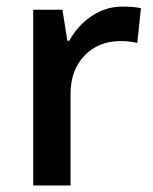

<svg xmlns="http://www.w3.org/2000/svg" viewBox="-20 -570 471 590"><path d="M356 -549.8Q390.6 -549.8 413.1 -544.9L401.9 -438Q377.4 -443.8 351.1 -443.8Q282.2 -443.8 239.5 -398.9Q196.8 -354 196.8 -282.2V0H82V-540H171.9L187 -444.8H192.9Q219.7 -493.2 262.9 -521.5Q306.2 -549.8 356 -549.8Z"/></svg>

Font: f2_4961           
Style: Regular
Weight: 600
Foundry: Ascender Corporation
Version: Version 1.10